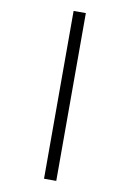

<svg xmlns="http://www.w3.org/2000/svg" viewBox="-106 -823 763 1128"><g transform="rotate(10 275.5 -259.5)"><path d="M239 -760H312V241H239Z"/></g></svg>

Font: lguzrati85
Style: Book
Weight: 400
Designer: Jelle Bosma - Monotype Design Team, Universal Thirst
Foundry: Monotype Imaging Inc.
Version: Version 2.106